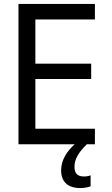

<svg xmlns="http://www.w3.org/2000/svg" viewBox="-20 -734 570 977"><path d="M74 0H360C321 35 291 80 291 133C291 189 323 223 389 223C411 223 427 219 441 214V158C432 162 420 164 407 164C375 164 359 149 359 115C359 78 377 44 422 0H463V-79H160V-332H444V-410H160V-635H463V-714H74Z"/></svg>

Font: Noto Sans Mono Condensed
Style: Regular
Weight: 400
Width: 3
Designer: Monotype Design Team
Foundry: Monotype Imaging Inc.
Version: Version 2.014